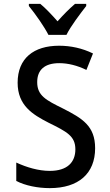

<svg xmlns="http://www.w3.org/2000/svg" viewBox="-20 -961 570 991"><path d="M230 -781H323C345 -826 394 -890 425 -930V-941H367C334 -912 311 -889 277 -851C247 -885 215 -919 188 -941H129V-930C164 -887 208 -824 230 -781ZM237 10C385 10 471 -65 471 -196C471 -311 405 -350 305 -401C218 -444 172 -467 172 -537C172 -601 211 -635 286 -635C331 -635 379 -623 426 -600L460 -685C405 -712 345 -725 285 -725C154 -725 71 -660 71 -534C71 -417 148 -370 230 -328C325 -281 369 -259 369 -190C369 -124 328 -79 237 -79C179 -79 118 -97 64 -122V-27C110 -3 175 10 237 10Z"/></svg>

Font: Noto Sans Mono Condensed Medium
Style: Regular
Weight: 500
Width: 3
Designer: Monotype Design Team
Foundry: Monotype Imaging Inc.
Version: Version 2.014